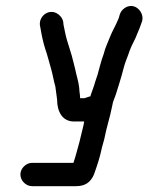

<svg xmlns="http://www.w3.org/2000/svg" viewBox="-20 -486 559 659"><path d="M50 113C50 134 69 153 90 153H241C273 153 291 139 302 114C313 84 323 54 330 20L338 -9C346 -51 357 -81 365 -122C368 -141 373 -147 378 -163C387 -192 397 -223 404 -251C409 -272 419 -293 425 -312C432 -332 445 -352 451 -370C458 -385 462 -397 468 -414C474 -437 457 -459 440 -464C417 -471 396 -453 391 -436C389 -430 388 -423 385 -418C377 -398 365 -379 357 -358C349 -337 341 -322 336 -301C327 -277 322 -255 315 -230L307 -206C302 -187 295 -172 290 -155H288C281 -153 275 -151 270 -149H255C255 -162 252 -171 252 -184C250 -205 242 -228 238 -249L232 -273C230 -280 228 -287 226 -296L210 -348C205 -364 202 -383 198 -401L197 -411C195 -422 189 -430 180 -437C151 -459 113 -433 117 -399L119 -389C123 -365 128 -341 135 -319C142 -300 149 -271 155 -251C161 -231 164 -209 170 -189C172 -173 174 -160 176 -144C176 -103 194 -69 234 -69H269C267 -55 263 -43 260 -29L253 0C246 25 240 50 232 73H90C69 73 50 92 50 113Z"/></svg>

Font: Electronic
Style: ExBd
Weight: 800
Version: Version 1.011